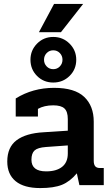

<svg xmlns="http://www.w3.org/2000/svg" viewBox="-20 -942 565 977"><path d="M255 -922H403L290 -778H178ZM135 -638Q135 -686 168.5 -720Q202 -754 251 -754Q300 -754 334 -720Q368 -686 368 -638Q368 -589 334 -555.5Q300 -522 251 -522Q202 -522 168.5 -555.5Q135 -589 135 -638ZM298 -638Q298 -658 284.5 -672Q271 -686 251 -686Q231 -686 217.5 -672Q204 -658 204 -638Q204 -618 217.5 -604Q231 -590 251 -590Q271 -590 284.5 -604Q298 -618 298 -638ZM17 -120Q17 -193 64.5 -228.5Q112 -264 202 -269L325 -277V-336Q325 -374 308 -390Q291 -406 251 -406Q205 -406 173 -388V-349H60V-441Q147 -495 255 -495Q360 -495 408.5 -449Q457 -403 457 -323V-124Q457 -105 464.5 -96Q472 -87 489 -87H508V0H384L371 -60Q336 -18 295 -1.5Q254 15 185 15Q102 15 59.5 -20Q17 -55 17 -120ZM325 -161V-202L214 -194Q172 -191 156 -176.5Q140 -162 140 -129Q140 -70 215 -70Q267 -70 296 -93Q325 -116 325 -161Z"/></svg>

Font: Pridi Medium
Style: Regular
Weight: 500
Designer: Katatrad Team
Foundry: CadsonDemak
Version: Version 1.001